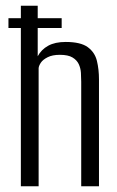

<svg xmlns="http://www.w3.org/2000/svg" viewBox="-20 -650 410 670"><path d="M52.8 0V-630H111.6V-453.7Q124.3 -477.3 148.2 -490.4Q172 -503.6 209 -503.6Q261.6 -503.6 286.3 -485.4Q311 -467.2 318.2 -437.5Q325.4 -407.7 325.4 -372.6V0H263.4V-364.4Q263.4 -379.3 262.4 -395.7Q261.4 -412.1 254.8 -426.2Q248.2 -440.4 232.9 -449.5Q217.7 -458.7 188.9 -458.7Q162.8 -458.7 146.3 -450.3Q129.7 -442 122.5 -431.2Q115.4 -420.3 114.8 -412.2V0ZM9.5 -552.3V-586.6H195.2V-552.3Z"/></svg>

Font: Alumni Sans SC Thin
Style: Regular
Weight: 100
Designer: Robert E. Leuschke
Foundry: Robert E. Leuschke
Version: Version 1.018